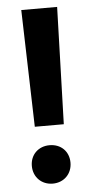

<svg xmlns="http://www.w3.org/2000/svg" viewBox="-51 -732 365 752"><g transform="rotate(-5 131.5 -356.0)"><path d="M75 -240H189L203 -700H62ZM126 -12C170 -12 202 -44 202 -88C202 -132 171 -163 126 -163C82 -163 50 -132 50 -88C50 -44 82 -12 126 -12Z"/></g></svg>

Font: Arthouse Owned
Style: Bold
Weight: 700
Designer: Jeremy Tribby
Foundry: Tribby Type
Version: Version 1.000;PS 001.000;hotconv 1.0.88;makeotf.lib2.5.64775